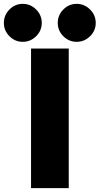

<svg xmlns="http://www.w3.org/2000/svg" viewBox="-86 -977 517 997"><path d="M130.9 -857.9Q130.9 -817.9 101.6 -788.8Q72.3 -759.8 32.2 -759.8Q-7.8 -759.8 -36.9 -788.8Q-65.9 -817.9 -65.9 -857.9Q-65.9 -898.4 -36.9 -927.7Q-7.8 -957 32.2 -957Q72.3 -957 101.6 -927.7Q130.9 -898.4 130.9 -857.9ZM411.1 -857.9Q411.1 -817.9 381.6 -788.8Q352.1 -759.8 312 -759.8Q272 -759.8 242.9 -788.8Q213.9 -817.9 213.9 -857.9Q213.9 -898.4 242.9 -927.7Q272 -957 312 -957Q352.1 -957 381.6 -927.7Q411.1 -898.4 411.1 -857.9ZM271 -725.1V0H75.2V-725.1Z"/></svg>

Font: Stilu Bold
Style: Regular
Weight: 700
Designer: Genilson Lima Santos
Foundry: Genilson Lima Santos
Version: Version 1.200;PS 001.200;hotconv 1.0.88;makeotf.lib2.5.64775